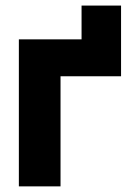

<svg xmlns="http://www.w3.org/2000/svg" viewBox="-20 -662 461 682"><path d="M269.7 -502.2V-642.2H410V-502.2ZM47 0V-522.2H195V0ZM78.7 -391.1V-522.2H410V-391.1Z"/></svg>

Font: TikTok Sans Light
Style: Regular
Weight: 300
Version: Version 4.000